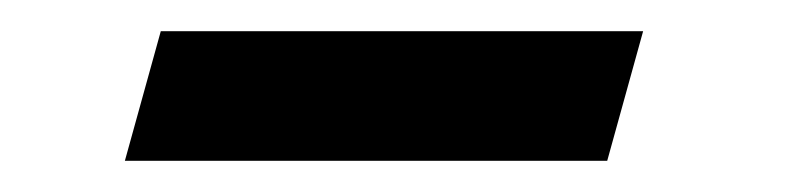

<svg xmlns="http://www.w3.org/2000/svg" viewBox="-20 -351 505 123"><path d="M369 -248H60L83 -331H392Z"/></svg>

Font: Libre Baskerville
Style: Italic
Weight: 400
Italic angle: -15°
Designer: Pablo Impallari, Rodrigo Fuenzalida
Foundry: Pablo Impallari, Rodrigo Fuenzalida
Version: Version 1.051;Glyphs 3.2.3 (3260)